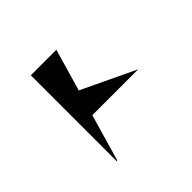

<svg xmlns="http://www.w3.org/2000/svg" viewBox="-191 -1072 1382 1382"><g transform="rotate(-45 500.0 -380.5)"><path d="M851 -302H384L280 57H274V-818H534L441 -497Z"/></g></svg>

Font: Chokokutai
Style: Regular
Weight: 400
Designer: 108号,108go
Foundry: Font Zone 108
Version: Version 1.000; ttfautohint (v1.8.3)